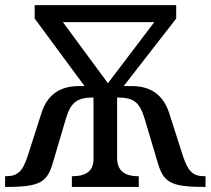

<svg xmlns="http://www.w3.org/2000/svg" viewBox="-20 -734 827 754"><path d="M671.9 -661.1V-713.9H116.2V-661.1L312 -396H290C214.4 -396 165.5 -360.8 143.1 -291L88.9 -122.1C68.8 -59.1 47.9 -42 2.9 -42H0V0H7.8C140.1 0 166 -20.5 188 -96.2L238.8 -268.1C258.3 -332.5 282.2 -351.1 347.2 -351.1V-108.9C347.2 -64.5 319.8 -42 265.1 -42H262.2V0H524.9V-42H522C467.3 -42 439.9 -65.9 439.9 -113.8V-351.1C503.9 -351.1 527.8 -334.5 547.9 -268.1L599.1 -96.2C621.1 -20.5 646.5 0 778.8 0H787.1V-42H784.2C740.7 -42 719.7 -56.2 698.2 -122.1L644 -291C621.1 -360.8 572.3 -396 497.1 -396H465.8ZM227.1 -647H585.9L403.8 -407.2Z"/></svg>

Font: The Erased English
Style: Regular
Weight: 400
Designer: Monotype Design team + ligartures altered by 180 Amsterdam
Foundry: Monotype Imaging Inc.
Version: Version 1.030;Glyphs 3.1.2 (3151)